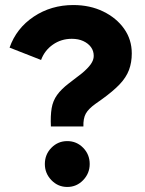

<svg xmlns="http://www.w3.org/2000/svg" viewBox="-20 -731 577 762"><path d="M182 -229Q180 -272 185 -301.5Q190 -331 206.5 -354Q223 -377 253 -400L305 -440Q329 -460 340.5 -476.5Q352 -493 352 -509Q352 -529 341 -544Q330 -559 310.5 -568Q291 -577 265 -577Q223 -577 190 -554Q157 -531 143 -493L18 -542Q45 -619 114 -665Q183 -711 271 -711Q337 -711 389.5 -685.5Q442 -660 472.5 -617Q503 -574 503 -519Q503 -483 492 -453.5Q481 -424 455 -396.5Q429 -369 383 -336L359 -319Q331 -299 320.5 -280Q310 -261 311 -229ZM247 11Q210 11 184 -16Q158 -43 158 -80Q158 -118 184 -144.5Q210 -171 247 -171Q284 -171 310 -144.5Q336 -118 336 -80Q336 -43 310 -16Q284 11 247 11Z"/></svg>

Font: Red Hat Text VF
Style: Regular
Weight: 300
Designer: Pentagram, MCKL
Foundry: Pentagram, MCKL
Version: Version 1.023